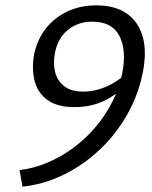

<svg xmlns="http://www.w3.org/2000/svg" viewBox="-20 -688 569 717"><path d="M259 -288Q191 -288 154.5 -316.5Q118 -345 108 -391Q98 -437 108 -488Q120 -542 151.5 -582Q183 -622 231 -645Q279 -668 340 -668Q410 -668 454 -637Q498 -606 513.5 -549Q529 -492 512 -411Q499 -347 469.5 -287.5Q440 -228 398 -177.5Q356 -127 303 -87.5Q250 -48 190 -23Q130 2 64 9L53 -53Q106 -59 158 -81Q210 -103 255.5 -137Q301 -171 338 -215Q375 -259 400.5 -310Q426 -361 437 -417Q453 -502 425.5 -554.5Q398 -607 325 -607Q270 -607 232.5 -575.5Q195 -544 185 -489Q178 -453 185.5 -420.5Q193 -388 218.5 -367Q244 -346 292 -346Q338 -346 384.5 -368Q431 -390 466 -428L478 -393Q434 -347 380.5 -317.5Q327 -288 259 -288Z"/></svg>

Font: Ysabeau Infant Medium
Style: Italic
Weight: 500
Italic angle: -12°
Designer: Christian Thalmann (Catharsis Fonts)
Version: Version 2.001;gftools[0.9.30]; featfreeze: ss01,ss02,lnum